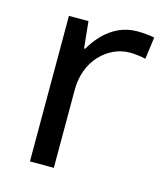

<svg xmlns="http://www.w3.org/2000/svg" viewBox="-88 -615 589 683"><g transform="rotate(15 206.5 -273.0)"><path d="M335 -546Q350 -546 367.5 -544.5Q385 -543 398 -540L387 -459Q374 -462 358.5 -464Q343 -466 329 -466Q298 -466 270 -453Q242 -440 220 -416.5Q198 -393 185.5 -360Q173 -327 173 -286V0H85V-536H157L167 -438H171Q188 -468 212 -492.5Q236 -517 267 -531.5Q298 -546 335 -546Z"/></g></svg>

Font: uoriya25
Style: Book
Weight: 400
Designer: Jelle Bosma - Monotype Design Team
Foundry: Monotype Imaging Inc.
Version: Version 2.003